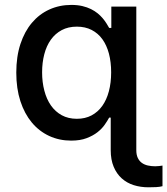

<svg xmlns="http://www.w3.org/2000/svg" viewBox="-20 -573 694 797"><path d="M276.3 -552.6Q301.8 -552.6 321.9 -547.8Q342 -543 357.8 -535.2Q373.6 -527.3 385.7 -517.4Q397.7 -507.5 406.6 -496.8Q415.5 -486.2 421.9 -475.9Q428.3 -465.6 433.2 -457H442.1V-545.5H545.8V50.1Q545.8 69.6 552 82.6Q558.2 95.5 568.9 103.2Q579.5 110.8 593.8 114Q608 117.2 624.3 117.2Q632.5 117.2 640.1 116.3Q647.7 115.4 654.5 114.3V199.9Q643.8 202.8 628.6 203.7Q613.3 204.5 596.2 204.5Q563.6 204.5 535 195.5Q506.4 186.4 485.3 167.4Q464.1 148.4 451.9 119.3Q439.6 90.2 439.6 50.1V-84.9H433.2Q426.1 -71.7 414.6 -55.2Q403.1 -38.7 384.6 -24.1Q366.1 -9.6 339.5 0.5Q312.9 10.7 275.6 10.7Q225.9 10.7 184.1 -8.7Q142.4 -28.1 112 -64.5Q81.7 -100.9 64.6 -153.2Q47.6 -205.6 47.6 -271.7Q47.6 -338.1 64.8 -390.3Q82 -442.5 112.6 -478.5Q143.1 -514.6 185 -533.6Q226.9 -552.6 276.3 -552.6ZM299 -79.9Q333.5 -79.9 359.9 -93.9Q386.4 -108 404.5 -133.3Q422.6 -158.7 432 -194.2Q441.4 -229.8 441.4 -272.7Q441.4 -315.3 432.2 -350.3Q422.9 -385.3 405 -410.2Q387.1 -435 360.4 -448.7Q333.8 -462.4 299 -462.4Q263.1 -462.4 236.2 -448Q209.2 -433.6 191.1 -408.2Q172.9 -382.8 163.9 -348Q154.8 -313.2 154.8 -272.7Q154.8 -231.9 164.1 -196.6Q173.3 -161.2 191.4 -135.3Q209.5 -109.4 236.5 -94.6Q263.5 -79.9 299 -79.9Z"/></svg>

Font: Cannonade Med
Style: Regular
Weight: 500
Designer: Rasmus Andersson
Foundry: rsms
Version: Version 3.012;git-f93a4a705